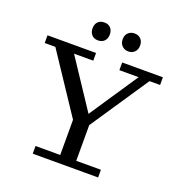

<svg xmlns="http://www.w3.org/2000/svg" viewBox="-151 -997 1063 1126"><g transform="rotate(20 380.5 -433.5)"><path d="M334 -263 87.4 -634H21V-682H324V-634H204L414 -317H395L607 -634H487V-682H741V-634H675L426 -263ZM177 0V-48H331V-323H431V-48H585V0ZM497.9 -755Q474 -755 458.5 -770.5Q443 -786 443 -811.5Q443 -837 458.3 -852Q473.6 -867 497.8 -867Q522 -867 537 -851.9Q552 -836.8 552 -811Q552 -786 536.9 -770.5Q521.8 -755 497.9 -755ZM309.3 -755Q284 -755 269.5 -770.5Q255 -786 255 -811.5Q255 -837 269.5 -852Q284 -867 309.3 -867Q334 -867 348.5 -851.9Q363 -836.8 363 -811Q363 -786 348.5 -770.5Q334 -755 309.3 -755Z"/></g></svg>

Font: Montagu Slab
Style: Bold
Weight: 700
Designer: Florian Karsten
Foundry: Florian Karsten
Version: Version 1.000